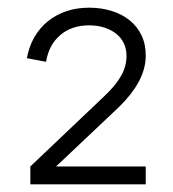

<svg xmlns="http://www.w3.org/2000/svg" viewBox="-20 -750 450 500"><path d="M59 -316.5 250 -498Q281 -527 295.2 -552.2Q309.5 -577.5 309.5 -604Q309.5 -623 302.2 -637.8Q295 -652.5 281.8 -662.8Q268.5 -673 250.8 -678.5Q233 -684 212 -684Q166.5 -684 136.8 -658.5Q107 -633 100 -589L50 -598.5Q55.5 -629 69.5 -653.2Q83.5 -677.5 104.5 -694.5Q125.5 -711.5 152.8 -720.8Q180 -730 212 -730Q243.5 -730 270.8 -721.5Q298 -713 318 -696.8Q338 -680.5 349 -657Q360 -633.5 359.5 -603Q359 -569.5 340.8 -536.2Q322.5 -503 290.5 -472L126 -316.5H359.5V-270H59Z"/></svg>

Font: Vela Sans Light
Style: Regular
Weight: 300
Designer: Principal design: Mikhail Sharanda - project Manrope.
Design modification: Ravid Balaliev
Foundry: Mikhail Sharanda
Version: Version 1.001